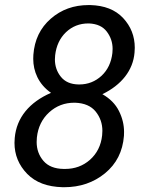

<svg xmlns="http://www.w3.org/2000/svg" viewBox="-20 -741 590 770"><path d="M519.5 -529.8C520 -536.6 520.5 -543 520.5 -549.3C520.5 -595.7 504.9 -635.3 473.6 -668.9C442.4 -702.1 398.4 -719.2 341.8 -720.7C339.8 -720.7 337.4 -720.7 335.4 -720.7C275.9 -720.7 225.6 -702.6 183.6 -666C141.6 -629.4 118.2 -581.1 113.8 -521C113.3 -515.6 113.3 -510.3 113.3 -504.9C113.3 -455.6 133.8 -403.8 184.6 -368.7C98.1 -331.1 46.4 -269.5 39.1 -188C38.6 -181.2 38.1 -174.3 38.1 -168C38.1 -120.1 55.2 -78.6 88.9 -43.9C122.6 -9.3 169.9 8.3 231.4 9.8C233.4 9.8 235.8 9.8 237.8 9.8C300.8 9.8 355.5 -8.8 400.9 -45.9C446.8 -83.5 472.2 -133.3 477.1 -196.3C477.5 -201.7 477.5 -206.5 477.5 -211.9C477.5 -240.7 470.7 -268.6 457 -295.9C443.4 -323.2 421.4 -345.7 390.6 -363.3C467.3 -400.4 513.7 -459 519.5 -529.8ZM430.7 -528.3C426.3 -490.7 412.1 -460.4 387.2 -437C362.3 -414.1 332.5 -402.3 298.3 -402.3C297.4 -402.3 296.4 -402.3 295.4 -402.3C263.7 -402.8 240.2 -413.1 224.1 -433.1C208 -453.1 200.2 -476.6 200.2 -502.9C200.2 -508.3 200.7 -513.7 201.2 -519.5C205.6 -557.1 219.7 -587.9 244.6 -611.8C269.5 -635.3 299.3 -647 334.5 -647C335.4 -647 336.4 -647 337.4 -647C369.1 -645.5 392.6 -634.8 408.2 -614.3C423.8 -593.8 431.6 -570.8 431.6 -544.9C431.6 -539.6 431.2 -534.2 430.7 -528.3ZM389.6 -198.2C385.3 -157.7 368.7 -125 340.8 -100.1C313 -75.7 279.8 -63.5 241.2 -63.5C239.3 -63.5 237.3 -63.5 235.4 -63.5C199.2 -64 172.4 -74.7 154.3 -95.7C136.2 -116.7 127 -142.1 127 -171.4C127 -177.2 127.4 -183.1 127.9 -189.5C132.3 -231 148.9 -264.6 177.2 -290.5C205.6 -316.4 239.3 -329.1 278.3 -329.1C279.3 -329.1 280.3 -329.1 281.2 -329.1C318.4 -327.6 345.7 -315.9 363.8 -293.5C381.8 -271 390.6 -245.1 390.6 -216.3C390.6 -210.4 390.1 -204.6 389.6 -198.2Z"/></svg>

Font: Roboto
Style: Italic
Weight: 400
Italic angle: -12°
Designer: Google
Version: Version 2.137; 2017